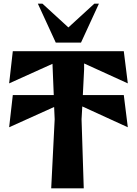

<svg xmlns="http://www.w3.org/2000/svg" viewBox="-20 -1030 749 1050"><path d="M260 0 279 -378 276 -445 30 -334 50 -510H274L267 -681L30 -574L50 -750H657L679 -574L440 -683V-651L433 -510H657L679 -334L430 -448L426 -378L438 0ZM496 -1010H521L423 -797H285L187 -1010H212L354 -880Z"/></svg>

Font: Trickster
Style: Regular
Weight: 400
Designer: Jean-Baptiste Morizot
Foundry: Jean-Baptiste Morizot
Version: Version 2.000;PS 2.0;hotconv 1.0.88;makeotf.lib2.5.647800